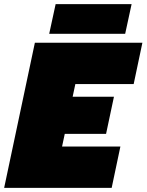

<svg xmlns="http://www.w3.org/2000/svg" viewBox="-39 -905 706 925"><path d="M229 -885H595L564 -742H198ZM129 -699H647L605 -500H324L311 -439H510L472 -260H273L260 -199H541L499 0H-19Z"/></svg>

Font: Prompt Black
Style: Italic
Weight: 900
Italic angle: -12°
Designer: Katatrad Team
Foundry: CadsonDemak
Version: Version 1.001